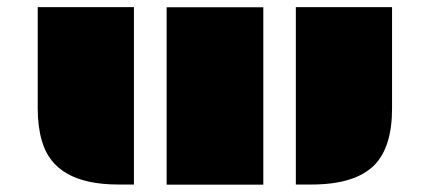

<svg xmlns="http://www.w3.org/2000/svg" viewBox="-20 -518 1207 539"><path d="M810.5 -498H1080.6V-213.4Q1080.6 -105.5 1031.2 -54.7Q977.1 0 854 0H810.5ZM85.9 -498H356V0H312.5Q132.3 0 97.7 -122.1Q85.9 -161.6 85.9 -213.4ZM447.8 -497.6H719.2V0.5H447.8Z"/></svg>

Font: Plaster
Style: Regular
Weight: 400
Designer: Eben Sorkin
Foundry: Eben Sorkin
Version: Version 1.007